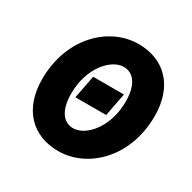

<svg xmlns="http://www.w3.org/2000/svg" viewBox="-151 -812 972 973"><g transform="rotate(30 335.0 -325.0)"><path d="M248 -268H428L454 -403H274ZM308 12C480 12 644 -144 644 -386C644 -562 542 -662 392 -662C220 -662 56 -506 56 -264C56 -88 158 12 308 12ZM316 -126C256 -126 220 -180 220 -274C220 -424 310 -524 384 -524C444 -524 480 -470 480 -376C480 -226 390 -126 316 -126Z"/></g></svg>

Font: Source Sans Pro Black
Style: Italic
Weight: 900
Italic angle: -11°
Designer: Paul D. Hunt
Foundry: Adobe Systems Incorporated
Version: Version 3.006;hotconv 1.0.111;makeotfexe 2.5.65597